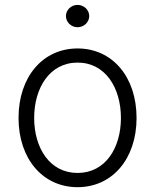

<svg xmlns="http://www.w3.org/2000/svg" viewBox="-20 -750 631 781"><path d="M295.5 11.4C436.8 11.4 535.5 -104 535.5 -270.2C535.5 -437.5 436.8 -552.9 295.5 -552.9C154.1 -552.9 55.4 -437.5 55.4 -270.2C55.4 -104 154.1 11.4 295.5 11.4ZM295.5 -46.5C182.2 -46.5 119 -148.1 119 -270.2C119 -392.4 182.2 -495.4 295.5 -495.4C408.7 -495.4 471.9 -392.4 471.9 -270.2C471.9 -148.1 408.7 -46.5 295.5 -46.5ZM295.5 -639.2C321.4 -639.2 343 -659.8 343 -684.7C343 -709.5 321.4 -730.1 295.5 -730.1C269.5 -730.1 248.2 -709.5 248.2 -684.7C248.2 -659.8 269.5 -639.2 295.5 -639.2Z"/></svg>

Font: Karasuma Gothic
Style: Light
Weight: 300
Designer: Rasmus Andersson / Ryoko Nishizuka
Foundry: rsms
Version: Version 1.00